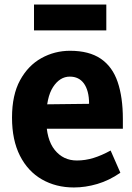

<svg xmlns="http://www.w3.org/2000/svg" viewBox="-20 -810 584 847"><path d="M306 17Q227 17 165 -18.5Q103 -54 68 -123Q33 -192 33 -291Q33 -391 68.5 -456Q104 -521 162.5 -553.5Q221 -586 289 -586Q373 -586 424.5 -551Q476 -516 499 -448.5Q522 -381 522 -285V-242H116L118 -349L373 -352Q373 -382 367 -404.5Q361 -427 350 -442Q339 -457 323.5 -464.5Q308 -472 288 -472Q244 -472 214 -426Q184 -380 184 -286Q184 -195 221.5 -148.5Q259 -102 319 -102Q356 -102 392 -113Q428 -124 468 -146L511 -48Q462 -14 409.5 1.5Q357 17 306 17ZM449 -790V-676H130V-790Z"/></svg>

Font: Yaldevi ExtraLight
Style: Regular
Weight: 200
Designer: Sol Matas, Rajitha Manaperi, Kosala Senevirathne
Foundry: Mooniak
Version: Version 1.100